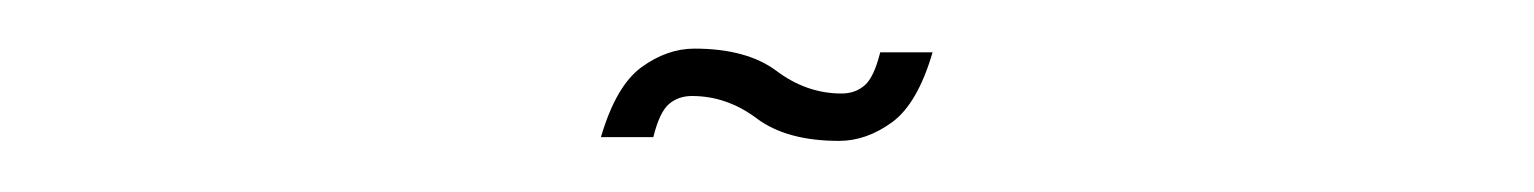

<svg xmlns="http://www.w3.org/2000/svg" viewBox="-20 -294 615 77"><path d="M354 -273Q348 -252.5 337.8 -245Q327.5 -237.5 316.5 -237.5Q295.5 -237.5 283.5 -246.5Q271.5 -255.5 257.5 -255.5Q252 -255.5 248.2 -252.2Q244.5 -249 242 -239H221Q227 -259.5 237.2 -267Q247.5 -274.5 258.5 -274.5Q279.5 -274.5 291.5 -265.5Q303.5 -256.5 317.5 -256.5Q323 -256.5 326.8 -259.8Q330.5 -263 333 -273Z"/></svg>

Font: Newsreader Display
Style: Bold Italic
Weight: 700
Italic angle: -17°
Designer: Hugues Gentile
Foundry: Production Type
Version: Version 1.001